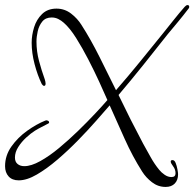

<svg xmlns="http://www.w3.org/2000/svg" viewBox="-31 -628 767 758"><path d="M623 110Q593 110 569 91.5Q545 73 530 49Q492 -11 461.5 -79Q431 -147 402 -212Q382 -189 349.5 -152Q317 -115 277.5 -74.5Q238 -34 196 2Q154 38 114.5 61Q75 84 43 84Q17 84 3 68.5Q-11 53 -11 28Q-11 -14 14 -49.5Q39 -85 76 -111.5Q113 -138 148 -152Q149 -152 150 -152.5Q151 -153 152 -153Q155 -153 159 -151Q163 -149 163 -144Q163 -142 159 -140Q146 -133 133 -126.5Q120 -120 107 -112Q91 -102 72.5 -85Q54 -68 41 -47.5Q28 -27 28 -6Q28 11 38.5 19.5Q49 28 65 28Q92 28 128 8Q164 -12 202.5 -44Q241 -76 277.5 -111.5Q314 -147 344.5 -179.5Q375 -212 393 -233Q380 -263 360.5 -305.5Q341 -348 317.5 -393.5Q294 -439 269.5 -478Q245 -517 221 -538Q211 -547 199 -553Q187 -559 173 -559Q149 -559 136 -543Q123 -527 118 -505Q113 -483 113 -464Q113 -425 123 -387.5Q133 -350 146 -314Q147 -310 148 -306Q149 -302 149 -298Q149 -289 143 -289Q140 -289 138 -291.5Q136 -294 134 -296Q117 -331 105.5 -375Q94 -419 94 -459Q94 -489 103.5 -520Q113 -551 135 -572.5Q157 -594 192 -594Q224 -594 249.5 -574.5Q275 -555 291 -529Q327 -473 362 -403Q397 -333 427 -272Q475 -327 521 -383.5Q567 -440 613 -497Q634 -523 655 -549.5Q676 -576 698 -601Q700 -603 703 -605.5Q706 -608 709 -608Q716 -608 716 -601Q716 -598 714.5 -595.5Q713 -593 711 -591Q692 -566 672 -542Q652 -518 632 -494Q584 -433 535.5 -372.5Q487 -312 437 -253Q460 -205 484.5 -156.5Q509 -108 534 -61Q548 -36 563.5 -8Q579 20 598 43Q606 53 619 62Q632 71 646 71Q662 71 662 56Q662 41 652.5 28.5Q643 16 643 10Q643 4 650 4Q658 4 662.5 15.5Q667 27 669.5 40.5Q672 54 672 60Q672 83 659 96.5Q646 110 623 110Z"/></svg>

Font: Bonheur Royale
Style: Regular
Weight: 400
Designer: Robert E. Leuschke
Foundry: Robert E. Leuschke
Version: Version 1.010; ttfautohint (v1.8.3)